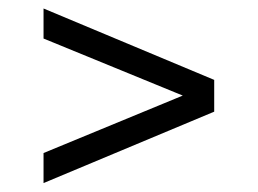

<svg xmlns="http://www.w3.org/2000/svg" viewBox="-20 -600 592 441"><path d="M80 -179.5V-248.5L418 -388V-373L80 -511.5V-580.5L472 -416.5V-343.5Z"/></svg>

Font: Encode Sans SC SemiExpanded
Style: Regular
Weight: 400
Width: 6
Designer: Multiple Designers
Foundry: Impallari Type
Version: Version 3.002